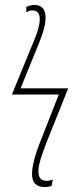

<svg xmlns="http://www.w3.org/2000/svg" viewBox="-20 -744 317 774"><path d="M161 10C171 10 178 9 188 5L193 -20C185 -17 177 -15 168 -15C143 -15 128 -31 138 -81C145 -112 161 -153 170 -176L255 -388H63L129 -550C144 -587 155 -615 160 -640C170 -686 162 -724 119 -724C107 -724 96 -721 86 -716V-694C95 -700 103 -702 111 -702C134 -702 147 -684 137 -640C132 -615 122 -591 107 -556L28 -363H217L148 -187C137 -160 121 -119 114 -83C101 -23 113 10 161 10Z"/></svg>

Font: Noto Sans ExtraCondensed Thin
Style: Italic
Weight: 100
Width: 2
Italic angle: -12°
Designer: Monotype Design Team
Foundry: Monotype Imaging Inc.
Version: Version 2.013